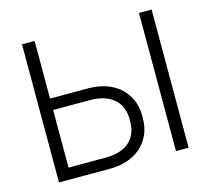

<svg xmlns="http://www.w3.org/2000/svg" viewBox="-101 -820 1031 940"><g transform="rotate(-15 414.5 -350.0)"><path d="M150 -58H338Q415 -58 457.5 -94.5Q500 -131 500 -199V-209Q500 -277 456.5 -313.5Q413 -350 338 -350H150ZM150 -700V-408H345Q390 -408 430 -395Q470 -382 500 -356.5Q530 -331 547 -294Q564 -257 564 -210V-198Q564 -151 547 -114Q530 -77 500.5 -51.5Q471 -26 431 -13Q391 0 345 0H86V-700ZM743 0H679V-700H743Z"/></g></svg>

Font: Space Grotesk Light
Style: Regular
Weight: 300
Designer: Florian Karsten
Foundry: Florian Karsten
Version: Version 2.000